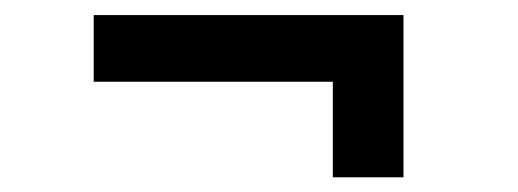

<svg xmlns="http://www.w3.org/2000/svg" viewBox="-20 -390 702 260"><path d="M430.7 -149.9V-279.3H106.9V-369.6H526.4V-149.9Z"/></svg>

Font: Inter 17pt Medium
Style: Regular
Weight: 500
Version: Version 4.001;git-66647c0bb